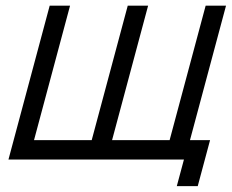

<svg xmlns="http://www.w3.org/2000/svg" viewBox="-20 -560 813 674"><path d="M600.6 93.5H674.1L717.4 -68H646.9L773.4 -540H701.9L575.4 -68H373.4L499.9 -540H428.4L301.9 -68H99.4L225.9 -540H154.4L9.7 0H625.7Z"/></svg>

Font: Manrope
Style: RegularItalic
Weight: 400
Italic angle: -15°
Designer: Mikhail Sharanda
Foundry: Mikhail Sharanda
Version: Version 4.502;hotconv 1.0.109;makeotfexe 2.5.65596